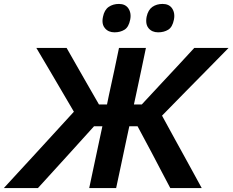

<svg xmlns="http://www.w3.org/2000/svg" viewBox="-50 -957 1184 977"><path d="M-30.5 0Q-1 -32 38.2 -74.8Q77.5 -117.5 119 -162.5Q160 -207.5 195.5 -246L326 -388.5L265 -492.5Q233 -547 200.8 -601.8Q168.5 -656.5 135 -713H289Q319 -660.5 342 -620Q364.5 -579.5 388 -539.5L453.5 -425.5H494.5L504.5 -474Q519.5 -542.5 531.5 -598.5Q543 -654 555.5 -713H692.5Q680 -653.5 668.5 -598.5Q656.5 -543 642 -474L631.5 -425.5H671.5L777 -539Q815.5 -580 852.8 -620.2Q890 -660.5 938.5 -713H1113Q1057 -656 1003.5 -601.5Q950 -547 896 -492.5L774.5 -368.5L841.5 -246Q863 -207.5 887.5 -162.5Q912 -117.5 935.5 -75Q959 -32 976.5 0H816.5Q790.5 -49 768 -92Q745 -134.5 723.5 -177L650 -314.5H608L590.5 -233Q576.5 -167 565 -112.5Q553 -57.5 541 0H404Q416 -57.5 427.8 -112.2Q439.5 -167 453.5 -233L471 -314.5H428.5L305.5 -178.5Q266.5 -135.5 227 -92.2Q187.5 -49 143 0ZM754.5 -792.5Q723.5 -792.5 706 -813.5Q694 -828 694 -850.5Q694 -860.5 696 -871.5Q703.5 -906.5 725.2 -921.8Q747 -937 777.5 -937Q810.5 -937 826 -914Q837 -897.5 837 -876Q837 -867 835 -857Q827.5 -819 806 -805.8Q784.5 -792.5 754.5 -792.5ZM532.5 -792.5Q501.5 -792.5 484 -813.5Q471.5 -828 471.5 -850Q471.5 -860 474 -871.5Q481 -906.5 503 -921.8Q525 -937 555.5 -937Q588 -937 603.5 -914Q614.5 -897.5 614.5 -876Q614.5 -867 612.5 -857Q605 -819 583.5 -805.8Q562 -792.5 532.5 -792.5Z"/></svg>

Font: Heraclito SemiBold
Style: Italic
Weight: 600
Italic angle: -12°
Designer: Kostas Bartsokas (font) & Cristiano Sobral (main changes)
Foundry: Kostas Bartsokas (font) & Cristiano Sobral (main changes)
Version: Version 1.00;July 8, 2020;FontCreator 13.0.0.2655 64-bit